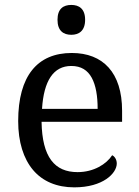

<svg xmlns="http://www.w3.org/2000/svg" viewBox="-20 -765 575 794"><path d="M274.9 -492.2C315.4 -492.2 342.3 -474.6 359.4 -443.4C376.5 -412.1 383.8 -367.7 383.8 -314.9H153.8C161.1 -430.7 200.7 -492.2 274.9 -492.2ZM55.2 -264.2C55.2 -177.7 77.1 -108.9 116.7 -62C156.2 -15.1 214.8 9.8 287.1 9.8C406.7 9.8 462.9 -48.8 462.9 -88.9C462.9 -106 453.1 -119.1 443.8 -123C420.4 -86.4 367.7 -53.2 300.8 -53.2C206.1 -53.2 154.3 -114.7 151.9 -261.2H484.9V-307.1C484.9 -464.8 405.8 -545.9 276.9 -545.9C134.8 -545.9 55.2 -451.2 55.2 -264.2ZM217.8 -683.1C217.8 -637.7 242.2 -621.1 274.9 -621.1C306.2 -621.1 332 -637.2 332 -683.1C332 -729.5 306.2 -744.6 274.9 -744.6C242.7 -744.6 217.8 -729.5 217.8 -683.1Z"/></svg>

Font: The Erased English
Style: Regular
Weight: 400
Designer: Monotype Design team + ligartures altered by 180 Amsterdam
Foundry: Monotype Imaging Inc.
Version: Version 1.030;Glyphs 3.1.2 (3151)